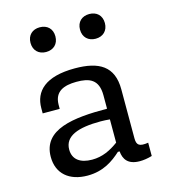

<svg xmlns="http://www.w3.org/2000/svg" viewBox="-115 -861 850 965"><g transform="rotate(-15 310.0 -379.0)"><path d="M298 -525.5C144.5 -525.5 84 -463.5 84 -375.5V-348.5H172.5V-370.5C173.5 -439 223 -457.5 288 -458C356 -458.5 402.5 -440 402.5 -357.5V-287.5C228 -288.5 66.5 -270 66.5 -126.5C66.5 -39 127 12 222 12C305 12 357.5 -26.5 399 -64H408C411.5 -23 432 10 494 10C513 10 534.5 7 558 0V-69C511 -62 497 -71.5 497 -108.5V-363C497 -484 423.5 -525.5 298 -525.5ZM181 -642C219.5 -642 246 -666.5 246 -706.5C246 -746.5 219.5 -770.5 181 -770.5C143 -770.5 116.5 -746.5 116.5 -706.5C116.5 -666.5 143 -642 181 -642ZM439 -642C477 -642 503.5 -666.5 503.5 -706.5C503.5 -746.5 477 -770.5 439 -770.5C400.5 -770.5 374 -746.5 374 -706.5C374 -666.5 400.5 -642 439 -642ZM165.5 -138C165.5 -208.5 237 -234.5 355 -234.5C370 -234.5 386.5 -233.5 402.5 -232V-111C360.5 -80.5 318.5 -59.5 264.5 -59.5C202.5 -59.5 165.5 -87 165.5 -138Z"/></g></svg>

Font: Monaspace Neon
Style: Regular
Weight: 400
Designer: Riley Cran & the Lettermatic Team
Foundry: Lettermatic
Version: Version 1.200 (Monaspace Neon)